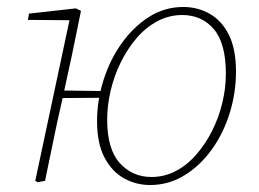

<svg xmlns="http://www.w3.org/2000/svg" viewBox="-20 -518 743 550"><path d="M88 4 81 0 182 -474 187 -460 60 -461 63 -479 197 -494 212 -487 186 -360 156 -222Q143 -166 132 -111Q121 -56 109 0ZM142 -237 144 -259 284 -257V-238ZM410 12Q370 12 335.5 -7Q301 -26 279.5 -66.5Q258 -107 258 -171Q258 -229 276 -287Q294 -345 327.5 -392.5Q361 -440 406 -469Q451 -498 505 -498Q547 -498 581.5 -478Q616 -458 636 -417.5Q656 -377 656 -313Q656 -252 638 -194Q620 -136 586.5 -89.5Q553 -43 508 -15.5Q463 12 410 12ZM414 -11Q451 -11 483.5 -28Q516 -45 542.5 -75.5Q569 -106 588 -144Q607 -182 617 -224Q627 -266 627 -307Q627 -394 592.5 -434.5Q558 -475 502 -475Q464 -475 430.5 -457Q397 -439 371 -408.5Q345 -378 326 -339.5Q307 -301 297 -258.5Q287 -216 287 -175Q287 -91 323 -51Q359 -11 414 -11Z"/></svg>

Font: Source Serif 4 ExtraLight
Style: Italic
Weight: 250
Italic angle: -12°
Designer: Frank Grießhammer
Foundry: Adobe Systems Incorporated
Version: Version 4.004;hotconv 1.0.116;makeotfexe 2.5.65601